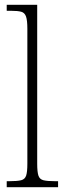

<svg xmlns="http://www.w3.org/2000/svg" viewBox="-20 -780 270 800"><path d="M8 0V-25H19Q52 -25 68 -29Q84 -33 89 -48.5Q94 -64 94 -98V-660Q94 -695 88.5 -711Q83 -727 68.5 -731Q54 -735 27 -735H8V-760H135V-98Q135 -64 140 -48.5Q145 -33 161 -29Q177 -25 210 -25H222V0Z"/></svg>

Font: Noto Serif Tamil Condensed ExtraLight
Style: Italic
Weight: 200
Width: 3
Italic angle: -12°
Designer: Indian Type Foundry, Tom Grace, and the Monotype Design Team
Foundry: Monotype Imaging Inc.
Version: Version 2.003; ttfautohint (v1.8.4.7-5d5b)